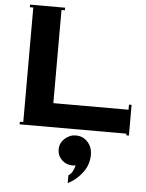

<svg xmlns="http://www.w3.org/2000/svg" viewBox="-65 -751 849 1119"><g transform="rotate(5 360.0 -191.5)"><path d="M64.9 0V-15.1H85V-685.1H64.9V-700.2H270V-685.1H250V-140.1H689.9V-169.9H705.1V9.8H689.9V0ZM304.2 125Q304.2 88.9 332.5 62.5Q360.8 36.1 397.9 36.1Q439 36.1 466.6 65.9Q494.1 95.7 494.1 141.1Q494.1 199.7 458.3 246.3Q422.4 293 374 316.9V271Q399.4 256.3 411.1 210Q403.3 211.9 394 211.9Q355.5 211.9 329.8 186.8Q304.2 161.6 304.2 125Z"/></g></svg>

Font: Copperplate CC
Style: Bold
Weight: 700
Designer: indestructible type*
Foundry: Cowboy Collective
Version: Version 1.000